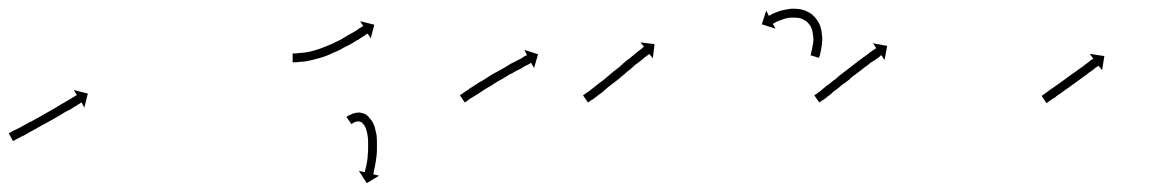

<svg xmlns="http://www.w3.org/2000/svg" viewBox="-22 -298 2624 435"><path d="M0 3Q2 2 5 0Q8 -2 13 -4Q17 -6 23 -9Q28 -12 34 -15Q41 -19 48 -23V-22Q54 -26 62 -30Q69 -34 76 -38Q83 -42 90 -46Q97 -50 104 -54Q111 -58 117 -62Q123 -65 129 -69Q134 -72 138 -74Q142 -77 146 -79Q148 -80 151 -82Q151 -82 152 -83L145 -94L177 -86L169 -54L163 -66Q162 -65 161 -65Q159 -63 156 -62Q153 -60 149 -57H148Q144 -54 139 -51Q133 -48 127 -45Q121 -41 114 -37Q107 -33 100 -29Q93 -25 86 -21Q78 -17 71 -13Q64 -9 57 -5Q50 -1 44 2Q38 6 32 9Q27 11 22 14Q18 16 14 18Q11 20 9 21Q8 21 7 21L-2 4Q-1 3 0 3Z M643 -177Q643 -177 643 -177Q643 -177 643 -177Q643 -177 643 -177Q643 -177 643 -177Q645 -177 648 -177Q648 -177 648 -177Q648 -177 648 -177Q648 -177 648 -177Q648 -177 648 -177Q652 -177 657 -178Q657 -178 657 -178Q657 -178 657 -178Q657 -178 657 -178Q657 -178 657 -178Q662 -178 668 -179Q668 -179 668 -179Q668 -179 668 -179Q668 -179 668 -179Q668 -179 668 -179Q674 -180 681 -181Q681 -181 680.5 -181Q680 -181 680 -181Q680 -181 680 -181Q680 -181 680 -181Q687 -183 695 -185Q695 -185 695 -185Q695 -185 695 -185Q694 -185 694 -185Q694 -185 694 -185Q702 -187 709 -190Q709 -190 709 -190Q709 -190 709 -190Q709 -190 709 -190Q709 -190 709 -190Q717 -193 724 -196Q724 -196 724 -196Q724 -196 724 -196Q724 -196 724 -196Q724 -196 724 -196Q732 -199 739 -203Q739 -203 739 -203Q739 -203 739 -203Q739 -203 739 -203Q739 -203 739 -203Q746 -206 753 -210Q753 -210 753 -210Q753 -210 753 -210Q753 -210 753 -210Q753 -210 753 -210Q759 -214 766 -218Q766 -218 766 -218Q766 -218 766 -218Q766 -218 766 -218Q766 -218 766 -218Q771 -221 777 -224Q782 -227 787 -230Q792 -234 794 -235Q797 -237 799 -238Q800 -238 801 -239L794 -250L826 -242L818 -211L811 -222Q810 -221 809 -221Q807 -220 805 -218Q803 -217 797 -213Q792 -210 788 -207H787Q782 -204 776 -200Q776 -200 776 -200Q776 -200 776 -200Q776 -200 776 -200Q776 -200 776 -200Q769 -196 763 -193Q763 -193 763 -193Q763 -193 763 -193Q762 -193 762 -193Q762 -193 762 -193Q755 -189 748 -185Q748 -185 748 -185Q748 -185 748 -185Q748 -185 748 -185Q748 -185 748 -185Q740 -181 732 -178Q732 -178 732 -178Q732 -178 732 -178Q732 -178 732 -178Q732 -178 732 -178Q724 -174 716 -171Q716 -171 716 -171Q716 -171 716 -171Q716 -171 716 -171Q716 -171 716 -171Q708 -168 700 -166Q700 -166 700 -166Q700 -166 700 -166Q700 -166 700 -166Q700 -166 700 -166Q692 -164 685 -162Q685 -162 685 -162Q685 -162 685 -162Q685 -162 685 -162Q685 -162 685 -162Q677 -160 671 -159Q671 -159 671 -159Q671 -159 671 -159Q671 -159 671 -159Q671 -159 671 -159Q664 -158 659 -158Q659 -158 659 -158Q659 -158 659 -158Q659 -158 658.5 -158Q658 -158 658 -158Q654 -157 649 -157Q649 -157 649 -157Q649 -157 649 -157Q649 -157 649 -157Q649 -157 649 -157Q646 -157 643 -157Q643 -157 643 -157Q643 -157 643 -157Q643 -157 643 -157Q643 -157 643 -157Q642 -157 641 -157V-177Q642 -177 643 -177ZM764 -34Q764 -34 764 -34Q764 -34 764 -34Q764 -34 764 -34Q764 -34 764 -34Q767 -36 769 -37Q769 -37 769 -37Q769 -37 770 -37Q770 -37 770 -37Q770 -37 770 -37Q774 -39 778 -41Q778 -41 778 -41Q778 -41 778 -41Q779 -41 779 -41Q779 -41 779 -41Q785 -43 791 -43Q791 -43 792 -43Q793 -43 793 -43Q800 -42 807 -39Q807 -39 807 -38Q808 -38 808 -38Q814 -33 819 -26Q819 -26 819 -26Q819 -26 819 -26Q820 -25 820 -25Q824 -19 827 -10Q827 -10 827 -10Q827 -10 827 -10Q827 -10 827 -10Q827 -10 827 -10Q829 -2 831 7Q831 7 831 7Q831 7 831 7Q831 7 831 7Q831 7 831 7Q832 15 832 24Q832 24 832 24Q832 24 832 24Q832 24 832 24Q832 24 832 24Q832 33 832 40Q832 40 832 40.5Q832 41 832 41Q832 41 832 41Q832 41 832 41Q832 48 831 56Q831 56 831 56Q831 56 831 56Q831 56 831 56Q831 56 831 56Q830 63 829 70Q829 70 829 70Q829 70 829 70Q829 70 829 70Q829 70 829 70Q828 76 827 81Q827 81 827 81Q827 81 827 81Q827 81 827 81Q827 81 827 81Q826 86 825 90Q825 90 825 90Q825 90 825 90Q825 90 825 90Q825 90 825 90Q825 93 824 95Q824 96 824 97L837 100L809 117L791 89L804 92Q804 92 805 91Q805 88 806 85Q806 85 806 85Q806 85 806 85Q806 85 806 85Q806 85 806 85Q807 81 808 77Q808 77 808 77Q808 77 808 77Q808 77 808 77Q808 77 808 77Q809 72 810 66Q810 66 810 66Q810 66 810 66Q810 66 810 66Q810 66 810 66Q811 60 811 54Q811 54 811 54Q811 54 811 54Q811 54 811 54Q811 54 811 54Q812 47 812 40Q812 40 812 40Q812 40 812 40Q812 40 812 40Q812 40 812 40Q812 33 812 25Q812 25 812 25Q812 25 812 25Q812 25 812 25Q812 25 812 25Q812 17 811 10Q811 10 811 10Q811 10 811 10Q811 10 811 10Q811 10 811 10Q810 3 808 -4Q808 -4 808 -4Q808 -4 808 -4Q808 -4 808 -4Q808 -4 808 -4Q806 -10 803 -15Q803 -15 803 -15Q803 -15 803 -14.5Q803 -14 803 -14Q800 -19 796 -22Q796 -22 797 -21Q797 -21 797 -21Q793 -23 790 -23Q790 -23 791 -23Q792 -23 792 -23Q788 -23 784 -22Q784 -22 784.5 -22Q785 -22 785 -22Q785 -22 785 -22.5Q785 -23 785 -23Q782 -21 779 -20Q779 -20 779 -20Q779 -20 779 -20Q779 -20 779 -20Q779 -20 779 -20Q777 -19 775 -17Q775 -17 775 -17Q775 -17 775 -17Q775 -17 775 -17.5Q775 -18 775 -18Q775 -17 774 -17L763 -33Q763 -33 764 -34Z M1021 -83Q1023 -84 1026 -86Q1029 -89 1033 -91Q1038 -94 1043 -98Q1048 -101 1054 -105Q1060 -109 1066 -113H1067Q1073 -117 1080 -121Q1087 -126 1094 -130Q1102 -134 1109 -138Q1116 -142 1123 -146Q1129 -150 1136 -154Q1142 -157 1148 -160Q1153 -163 1158 -165Q1159 -166 1161 -167Q1163 -168 1165 -170Q1168 -171 1170 -172Q1171 -173 1172 -173L1166 -185L1197 -175L1188 -144L1181 -156Q1181 -155 1180 -155Q1178 -154 1175 -152Q1173 -151 1171 -150Q1169 -149 1167 -148Q1162 -145 1157 -142Q1151 -139 1145 -136Q1139 -132 1132 -129Q1126 -125 1119 -121Q1112 -117 1105 -113Q1098 -109 1091 -104Q1084 -100 1077 -96Q1071 -92 1065 -88Q1059 -84 1054 -81Q1049 -78 1044 -75Q1040 -72 1037 -70Q1035 -68 1033 -67Q1032 -66 1031 -66L1020 -82Q1020 -82 1021 -83Z M1300 -83Q1302 -84 1305 -86Q1308 -89 1312 -91Q1316 -94 1321 -98Q1326 -102 1331 -106Q1337 -111 1343 -115Q1349 -120 1355 -125Q1361 -130 1368 -136Q1374 -141 1381 -146Q1388 -152 1393 -157Q1399 -162 1405 -166Q1410 -171 1415 -174V-175Q1420 -178 1424 -182Q1428 -185 1431 -187Q1433 -189 1435 -191Q1436 -191 1437 -192L1429 -202L1461 -198L1457 -166L1449 -176Q1449 -175 1448 -175Q1446 -173 1443 -171Q1440 -169 1436 -166H1437Q1432 -163 1428 -159Q1423 -155 1417 -151Q1412 -146 1406 -141Q1400 -137 1394 -131Q1386 -125 1381 -120Q1374 -115 1368 -110Q1361 -105 1355 -100Q1349 -95 1344 -90Q1338 -86 1333 -82Q1328 -78 1324 -75Q1320 -72 1316 -70Q1314 -68 1312 -67Q1311 -66 1310 -66L1299 -82Q1299 -82 1300 -83ZM1815 -175Q1815 -175 1815 -175Q1815 -175 1815 -175Q1815 -175 1815 -175Q1815 -175 1815 -175Q1816 -177 1816 -180Q1816 -180 1816 -180Q1816 -180 1816 -180Q1816 -180 1816 -180Q1816 -180 1816 -180Q1817 -184 1818 -188Q1818 -188 1818 -188Q1818 -188 1818 -188Q1818 -188 1818 -188Q1818 -188 1818 -188Q1819 -193 1820 -199Q1820 -199 1820 -199Q1820 -199 1820 -199Q1820 -199 1820 -198.5Q1820 -198 1820 -198Q1821 -205 1821 -211Q1821 -211 1821 -211Q1821 -211 1821 -211Q1821 -211 1821 -211Q1821 -211 1821 -211Q1820 -218 1819 -225Q1819 -225 1819 -225Q1819 -225 1819 -225Q1819 -225 1819 -225Q1819 -225 1819 -225Q1818 -232 1814 -239Q1814 -239 1815 -238Q1815 -238 1815 -238Q1815 -238 1815 -238Q1811 -244 1805 -250Q1805 -250 1806 -249Q1806 -249 1806 -249Q1800 -253 1793 -256Q1793 -256 1793 -256Q1793 -256 1793 -256Q1794 -256 1794 -256Q1794 -256 1794 -256Q1787 -258 1779 -258Q1779 -258 1779 -258Q1779 -258 1779 -258Q1779 -258 1779.5 -258Q1780 -258 1780 -258Q1772 -258 1765 -258Q1765 -258 1765.5 -258Q1766 -258 1766 -258Q1766 -258 1766 -258Q1766 -258 1766 -258Q1759 -256 1753 -255Q1753 -255 1753 -255Q1753 -255 1753 -255Q1753 -255 1753.5 -255Q1754 -255 1754 -255Q1748 -253 1743 -251Q1743 -251 1743 -251Q1743 -251 1743 -251Q1743 -251 1743 -251Q1743 -251 1743 -251Q1739 -249 1735 -248Q1735 -248 1735 -248Q1735 -248 1735 -248Q1736 -248 1736 -248Q1736 -248 1736 -248Q1733 -246 1731 -245Q1731 -245 1731 -245Q1731 -245 1731 -245Q1731 -245 1731 -245Q1731 -245 1731 -245Q1730 -245 1729 -244L1735 -233L1704 -243L1714 -274L1720 -262Q1721 -263 1721 -263Q1721 -263 1721.5 -263Q1722 -263 1722 -263Q1722 -263 1722 -263Q1722 -263 1722 -263Q1724 -264 1727 -266Q1727 -266 1727 -266Q1727 -266 1727 -266Q1727 -266 1727 -266Q1727 -266 1727 -266Q1731 -268 1736 -270Q1736 -270 1736 -270Q1736 -270 1736 -270Q1736 -270 1736 -270Q1736 -270 1736 -270Q1741 -272 1747 -274Q1747 -274 1747 -274Q1747 -274 1748 -274Q1748 -274 1748 -274Q1748 -274 1748 -274Q1755 -276 1762 -277Q1762 -277 1762 -277Q1762 -277 1762 -277Q1762 -277 1762.5 -277Q1763 -277 1763 -277Q1771 -279 1780 -278Q1780 -278 1780 -278Q1780 -278 1780 -278Q1780 -278 1780.5 -278Q1781 -278 1781 -278Q1790 -278 1799 -275Q1799 -275 1799 -275Q1799 -275 1800 -275Q1800 -275 1800 -275Q1800 -275 1800 -275Q1810 -271 1818 -265Q1818 -265 1819 -265Q1819 -264 1819 -264Q1827 -257 1832 -248Q1832 -248 1832 -248Q1832 -248 1832 -248Q1833 -247 1833 -247Q1837 -239 1839 -229Q1839 -229 1839 -229Q1839 -229 1839 -229Q1839 -229 1839 -229Q1839 -229 1839 -229Q1840 -220 1841 -212Q1841 -212 1841 -212Q1841 -212 1841 -211Q1841 -211 1841 -211Q1841 -211 1841 -211Q1841 -204 1840 -197Q1840 -197 1840 -196.5Q1840 -196 1840 -196Q1840 -196 1840 -196Q1840 -196 1840 -196Q1839 -190 1838 -184Q1838 -184 1838 -184Q1838 -184 1838 -184Q1838 -184 1838 -184Q1838 -184 1838 -184Q1837 -179 1836 -175Q1836 -175 1836 -175Q1836 -175 1836 -175Q1836 -175 1836 -174.5Q1836 -174 1836 -174Q1835 -171 1834 -169Q1834 -169 1834 -169Q1834 -169 1834 -169Q1834 -169 1834 -169Q1834 -169 1834 -169Q1834 -168 1833 -167L1814 -173Q1815 -174 1815 -175Z M1824 -83Q1826 -84 1829 -86Q1829 -86 1829 -86Q1829 -86 1829 -86Q1829 -86 1829 -86Q1829 -86 1829 -86Q1832 -89 1836 -91Q1836 -91 1836 -91Q1836 -91 1836 -91Q1836 -91 1836 -91Q1836 -91 1836 -91Q1840 -95 1844 -98Q1849 -102 1855 -107V-106Q1860 -111 1867 -116Q1870 -118 1873 -120.5Q1876 -123 1879 -126Q1886 -131 1892 -136Q1899 -141 1905 -146Q1912 -151 1918 -156Q1924 -161 1930 -165Q1935 -169 1941 -173Q1946 -177 1950 -180Q1954 -183 1957 -185Q1960 -187 1962 -188Q1963 -189 1963 -189L1956 -200L1988 -194L1982 -162L1975 -173Q1974 -172 1973 -172Q1971 -170 1969 -168Q1965 -166 1962 -163Q1957 -160 1952 -157Q1947 -153 1942 -149Q1936 -145 1930 -140Q1924 -135 1917 -130Q1911 -126 1904 -120H1905Q1898 -115 1892 -110Q1889 -108 1885.5 -105.5Q1882 -103 1879 -100Q1873 -95 1867 -91Q1862 -86 1857 -82Q1852 -79 1848 -75Q1848 -75 1848 -75Q1848 -75 1848 -75Q1848 -75 1848 -75Q1848 -75 1848 -75Q1844 -72 1840 -70Q1840 -70 1840 -70Q1840 -70 1840 -70Q1840 -70 1840 -70Q1840 -70 1840 -70Q1838 -68 1836 -67Q1835 -66 1834 -66L1823 -82Q1823 -82 1824 -83Z M2339 -81Q2340 -83 2343 -84Q2345 -86 2348 -88Q2353 -91 2356 -94Q2361 -97 2365 -100Q2370 -104 2375 -107Q2380 -111 2386 -115Q2391 -119 2397 -123Q2402 -127 2408 -131Q2413 -134 2418 -138Q2423 -142 2428 -145Q2433 -149 2437 -152Q2441 -155 2444 -157Q2447 -160 2450 -162Q2452 -163 2454 -164Q2454 -165 2455 -165L2447 -176L2480 -171L2475 -139L2467 -149Q2466 -149 2466 -148Q2464 -147 2462 -146Q2459 -144 2456 -141Q2453 -139 2449 -136Q2444 -133 2440 -129Q2435 -126 2430 -122Q2425 -118 2419 -114Q2414 -110 2408 -106Q2403 -102 2397 -98Q2392 -95 2387 -91Q2382 -87 2377 -84Q2372 -81 2368 -77Q2364 -75 2360 -72Q2357 -70 2354 -68Q2352 -66 2350 -65Q2350 -65 2349 -64L2338 -81Q2338 -81 2339 -81Z"/></svg>

Font: FRB American Cursive Just Arrows Thin
Style: Italic
Weight: 100
Italic angle: -25°
Version: Version 2.0;Modular Font Editor K font №1